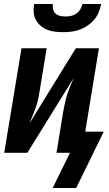

<svg xmlns="http://www.w3.org/2000/svg" viewBox="-20 -760 540 955"><path d="M293 -600Q272 -600 252 -602.5Q232 -605 214 -612.5Q196 -620 181.5 -632.5Q167 -645 158 -662Q149 -679 147.5 -699Q146 -719 150 -740H243Q241 -726 244 -713.5Q247 -701 256.5 -692.5Q266 -684 279 -681Q292 -678 306 -678Q320 -678 334 -681Q348 -684 360 -692.5Q372 -701 379.5 -713.5Q387 -726 390 -740H483Q479 -719 471 -699Q463 -679 448.5 -662Q434 -645 415.5 -632.5Q397 -620 376.5 -612.5Q356 -605 335 -602.5Q314 -600 293 -600ZM242 175 328 0H261L295 -208Q299 -229 303.5 -250Q308 -271 314.5 -291.5Q321 -312 329.5 -332Q338 -352 347 -373L116 0H1L87 -520H212L178 -312Q175 -291 170.5 -270Q166 -249 159 -228.5Q152 -208 143.5 -188Q135 -168 127 -147L357 -520H472L404 -105H496L359 175Z"/></svg>

Font: Iosevka SS04 Extrabold Oblique
Style: Regular
Weight: 800
Italic angle: -9°
Monospace: yes
Designer: Belleve Invis
Foundry: Belleve Invis
Version: Version 19.0.0; ttfautohint (v1.8.4)